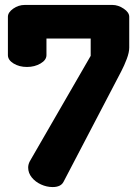

<svg xmlns="http://www.w3.org/2000/svg" viewBox="-20 -751 552 777"><path d="M193 6Q169 6 146 -4.5Q123 -15 108.5 -33Q94 -51 94 -73Q94 -86 101 -99L347 -525V-595H168V-528Q168 -508 144 -494Q120 -480 89 -480Q58 -480 35 -494Q12 -508 12 -528V-683Q12 -701 33.5 -716Q55 -731 80 -731H435Q458 -731 480.5 -716Q503 -701 503 -683V-558Q503 -539 493 -512.5Q483 -486 471 -463L237 -15Q226 6 193 6Z"/></svg>

Font: Dosis ExtraBold
Style: Regular
Weight: 800
Designer: EdgarTolentino, PabloImpallari, IginoMarini
Foundry: EdgarTolentino, PabloImpallari, IginoMarini
Version: Version 3.001; ttfautohint (v1.8.2)